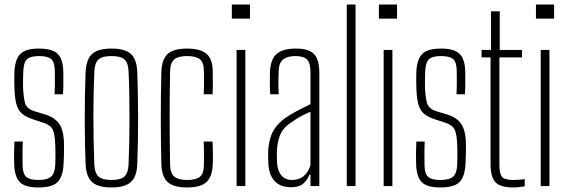

<svg xmlns="http://www.w3.org/2000/svg" viewBox="-20 -820 2503 846"><path d="M149 6Q89.5 6 66.8 -18Q44 -42 42.5 -97Q42 -121 42 -143Q42 -165 43.5 -196.5H80.5Q79 -166.5 79.2 -140.2Q79.5 -114 79.5 -94.5Q79.5 -56 94.8 -41.5Q110 -27 149 -27Q188.5 -27 205.2 -41.5Q222 -56 223.5 -94.5Q224 -110.5 224.2 -125.5Q224.5 -140.5 224.2 -154.8Q224 -169 223.5 -182Q222 -228 212.5 -248.5Q203 -269 170.5 -279.5L127.5 -293.5Q93 -304.5 75.8 -320.2Q58.5 -336 51.8 -362.8Q45 -389.5 43.5 -433.5Q43 -457 43 -471.2Q43 -485.5 43.5 -503Q46 -558 69.2 -582Q92.5 -606 152 -606Q210.5 -606 234.5 -582.2Q258.5 -558.5 259 -501Q259 -489.5 259.2 -459.8Q259.5 -430 257.5 -404.5H220.5Q221.5 -423.5 221.8 -442Q222 -460.5 221.8 -476.8Q221.5 -493 221.5 -505.5Q221.5 -544.5 206.5 -558.8Q191.5 -573 152 -573Q114 -573 99 -559Q84 -545 82.5 -504.5Q82 -490.5 81.5 -472Q81 -453.5 81.5 -438.5Q83 -394.5 90 -367.5Q97 -340.5 133 -329.5L176.5 -316.5Q222 -303 242 -272.8Q262 -242.5 262 -181Q262 -156.5 261.8 -139Q261.5 -121.5 260 -96Q257 -42 234 -18Q211 6 149 6Z M471 6Q430 6 405.5 -5Q381 -16 369.8 -39.2Q358.5 -62.5 357 -100Q355.5 -138 354.5 -186.5Q353.5 -235 353.5 -288.8Q353.5 -342.5 354.2 -396.2Q355 -450 357 -499Q358.5 -537 369.8 -560.5Q381 -584 405.5 -595Q430 -606 471 -606Q512.5 -606 537 -595Q561.5 -584 572.8 -560.5Q584 -537 585 -499Q586.5 -456 587.5 -406.5Q588.5 -357 588.5 -305.2Q588.5 -253.5 587.8 -201.5Q587 -149.5 585 -100Q584 -62.5 572.5 -39.2Q561 -16 536.5 -5Q512 6 471 6ZM471 -27Q513.5 -27 529.2 -43Q545 -59 546.5 -95.5Q548.5 -142.5 549.5 -192.5Q550.5 -242.5 550.5 -294.8Q550.5 -347 549.8 -399.8Q549 -452.5 546.5 -504.5Q545 -543.5 528.2 -558.2Q511.5 -573 471 -573Q430.5 -573 413.8 -557.8Q397 -542.5 395.5 -502Q393.5 -455.5 392.5 -405.8Q391.5 -356 391.5 -304.5Q391.5 -253 392.5 -200.8Q393.5 -148.5 395.5 -97Q397 -58 413.8 -42.5Q430.5 -27 471 -27Z M877.5 -404.5Q878.5 -423.5 878.8 -440.8Q879 -458 878.8 -474Q878.5 -490 878.5 -505.5Q878.5 -545 860.8 -559Q843 -573 804 -573Q765 -573 747.8 -558.2Q730.5 -543.5 729.5 -504.5Q728.5 -457 728 -407Q727.5 -357 727.5 -305Q727.5 -253 728 -200Q728.5 -147 729.5 -94.5Q730.5 -56 748.2 -41.5Q766 -27 804 -27Q843 -27 860.8 -41Q878.5 -55 878.5 -94.5Q878.5 -118.5 878.8 -142.5Q879 -166.5 877.5 -196.5H916.5Q918 -171.5 918.2 -143.5Q918.5 -115.5 917.5 -97Q915.5 -42 889.8 -18Q864 6 804 6Q744.5 6 718.5 -18Q692.5 -42 691 -97Q690 -141 689.2 -190.2Q688.5 -239.5 688.5 -291.8Q688.5 -344 689 -397.2Q689.5 -450.5 691 -502Q692.5 -558 718.5 -582Q744.5 -606 804 -606Q864 -606 890.8 -582Q917.5 -558 917.5 -503Q917.5 -480.5 917.8 -456.5Q918 -432.5 916.5 -404.5Z M1001.5 -738V-800H1081.5V-738ZM1022.5 0V-600H1061V0Z M1262 5Q1215.5 5 1190.5 -21.8Q1165.5 -48.5 1162.5 -96.5Q1162 -111.5 1161.5 -123.2Q1161 -135 1161.5 -150.5Q1163 -183.5 1171 -211.5Q1179 -239.5 1198.2 -264Q1217.5 -288.5 1253 -310.5Q1273.5 -323.5 1300 -337.2Q1326.5 -351 1348 -361V-504.5Q1348 -541 1333.5 -557Q1319 -573 1280.5 -573Q1249 -573 1229.2 -559.2Q1209.5 -545.5 1208 -509.5Q1207 -489.5 1206.8 -470.5Q1206.5 -451.5 1207 -434.5Q1207.5 -417.5 1208 -404.5H1170.5Q1169 -433.5 1169 -457.5Q1169 -481.5 1169.5 -503Q1171 -538 1182.2 -560.8Q1193.5 -583.5 1218.2 -594.8Q1243 -606 1283.5 -606Q1323 -606 1345.5 -595Q1368 -584 1377.5 -560.5Q1387 -537 1387 -500V0H1348V-50H1343Q1334 -26 1315.8 -10.5Q1297.5 5 1262 5ZM1266 -27Q1297 -27 1317.2 -43.2Q1337.5 -59.5 1348 -91.5V-327.5Q1328.5 -319.5 1307.5 -308.5Q1286.5 -297.5 1256 -275.5Q1223 -252 1211.8 -218.8Q1200.5 -185.5 1200 -149.5Q1200 -136 1200.2 -122.5Q1200.5 -109 1201 -98.5Q1203.5 -66 1220.5 -46.5Q1237.5 -27 1266 -27Z M1508 0V-800H1546.5V0Z M1649.5 -738V-800H1729.5V-738ZM1670.5 0V-600H1709V0Z M1920 6Q1860.5 6 1837.8 -18Q1815 -42 1813.5 -97Q1813 -121 1813 -143Q1813 -165 1814.5 -196.5H1851.5Q1850 -166.5 1850.2 -140.2Q1850.5 -114 1850.5 -94.5Q1850.5 -56 1865.8 -41.5Q1881 -27 1920 -27Q1959.5 -27 1976.2 -41.5Q1993 -56 1994.5 -94.5Q1995 -110.5 1995.2 -125.5Q1995.5 -140.5 1995.2 -154.8Q1995 -169 1994.5 -182Q1993 -228 1983.5 -248.5Q1974 -269 1941.5 -279.5L1898.5 -293.5Q1864 -304.5 1846.8 -320.2Q1829.5 -336 1822.8 -362.8Q1816 -389.5 1814.5 -433.5Q1814 -457 1814 -471.2Q1814 -485.5 1814.5 -503Q1817 -558 1840.2 -582Q1863.5 -606 1923 -606Q1981.5 -606 2005.5 -582.2Q2029.5 -558.5 2030 -501Q2030 -489.5 2030.2 -459.8Q2030.5 -430 2028.5 -404.5H1991.5Q1992.5 -423.5 1992.8 -442Q1993 -460.5 1992.8 -476.8Q1992.5 -493 1992.5 -505.5Q1992.5 -544.5 1977.5 -558.8Q1962.5 -573 1923 -573Q1885 -573 1870 -559Q1855 -545 1853.5 -504.5Q1853 -490.5 1852.5 -472Q1852 -453.5 1852.5 -438.5Q1854 -394.5 1861 -367.5Q1868 -340.5 1904 -329.5L1947.5 -316.5Q1993 -303 2013 -272.8Q2033 -242.5 2033 -181Q2033 -156.5 2032.8 -139Q2032.5 -121.5 2031 -96Q2028 -42 2005 -18Q1982 6 1920 6Z M2241.5 6Q2184 6 2162.8 -17.2Q2141.5 -40.5 2141.5 -98V-567H2102V-600H2143.5V-770H2182V-600H2280V-567H2180.5V-94.5Q2180.5 -55 2191.8 -41Q2203 -27 2243.5 -27Q2259.5 -27 2269.2 -28Q2279 -29 2292 -31V1Q2280 3 2267.5 4.5Q2255 6 2241.5 6Z M2341.5 -738V-800H2421.5V-738ZM2362.5 0V-600H2401V0Z"/></svg>

Font: Big Shoulders Thin
Style: Regular
Weight: 100
Version: Version 2.002